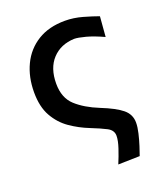

<svg xmlns="http://www.w3.org/2000/svg" viewBox="-131 -598 754 881"><g transform="rotate(-20 246.0 -157.0)"><path d="M294.5 194.5Q308.5 161.5 320.2 126.2Q332 91 332 67.5Q332 40.5 304.2 26Q276.5 11.5 228.5 -7.5Q181.5 -26 139.2 -55.2Q97 -84.5 70.8 -131Q44.5 -177.5 44.5 -248.5Q44.5 -323 72.8 -382Q101 -441 155.8 -475Q210.5 -509 289.5 -509Q331.5 -509 374.8 -496.8Q418 -484.5 448 -473.5L440 -375Q392.5 -397 355.8 -406.8Q319 -416.5 301 -416.5Q234.5 -414 194 -370.5Q153.5 -327 153.5 -251Q153.5 -181.5 195 -143.5Q236.5 -105.5 305 -78Q374 -50.5 405.5 -24.5Q437 1.5 437 41.5Q437 63.5 430.2 92.2Q423.5 121 414.8 148Q406 175 400 192Z"/></g></svg>

Font: Commissioner Flair Medium
Style: Regular
Weight: 500
Designer: Kostas Bartsokas
Foundry: Kostas Bartsokas
Version: Version 1.000; ttfautohint (v1.8.3)